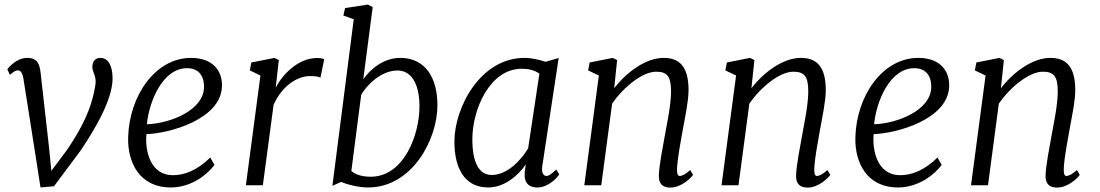

<svg xmlns="http://www.w3.org/2000/svg" viewBox="-20 -826 4905 856"><path d="M160.6 9.8 220.7 4.4 337.9 -152.8C401.4 -246.1 481.9 -381.3 481.9 -476.1C481.9 -530.8 463.4 -567.9 428.2 -567.9C406.7 -567.9 391.6 -554.7 391.6 -525.9C391.6 -507.3 410.2 -485.4 405.8 -451.2C389.2 -337.4 340.3 -249.5 280.3 -159.7L209 -64.5L198.2 -171.9L161.1 -501C156.7 -540 147 -567.9 101.1 -567.9C55.2 -567.9 19 -526.9 12.7 -516.6L24.4 -492.2C33.7 -500 46.4 -512.7 61 -512.2C73.2 -511.7 80.1 -498 84 -478L132.3 -171.9Z M551.3 -213.4C548.3 -103 601.1 9.8 741.7 9.8C836.4 9.8 908.2 -52.2 936 -90.8L917.5 -124C861.3 -67.9 803.7 -44.9 751 -44.9C649.9 -44.9 626 -153.3 632.8 -228C730 -230.5 969.7 -292.5 969.7 -445.8C969.7 -514.6 924.8 -567.9 832 -567.9C671.9 -567.9 556.2 -398.4 551.3 -213.4ZM634.8 -272C645 -376 706.1 -522 814 -522C860.4 -522 889.6 -494.1 889.6 -439C889.6 -335.4 740.2 -275.4 634.8 -272Z M1076.2 0H1151.9L1199.7 -358.4C1237.8 -444.8 1307.1 -486.8 1361.3 -486.8C1384.3 -486.8 1398.9 -484.9 1408.7 -480L1425.3 -561C1419.4 -566.4 1403.8 -567.4 1394 -567.4C1305.2 -567.4 1234.4 -486.8 1209 -434.1L1223.1 -558.1L1204.1 -567.9L1100.6 -547.4L1093.8 -512.2L1141.1 -489.3Z M1461.9 2.4 1501 -15.1C1528.3 -2.9 1579.6 9.8 1620.6 9.8C1818.4 9.8 1930.2 -205.6 1930.2 -356.4C1930.2 -478.5 1877 -567.9 1764.2 -567.9C1690.4 -567.9 1630.9 -517.6 1599.6 -472.7L1641.6 -794.4L1620.6 -805.7L1518.6 -790L1510.7 -756.8L1557.1 -740.2ZM1546.4 -63.5 1590.3 -403.3C1613.8 -444.8 1678.2 -511.7 1751.5 -511.7C1814.5 -511.7 1850.1 -452.1 1850.1 -351.1C1850.1 -225.1 1780.8 -38.1 1632.8 -38.1C1601.1 -38.1 1568.8 -44.4 1546.4 -63.5Z M2156.7 9.8C2229.5 9.8 2290 -43.9 2324.2 -92.8L2319.3 -57.1C2315.9 -8.3 2338.9 9.8 2376 9.8C2426.8 9.8 2467.8 -37.6 2473.1 -48.8L2460 -70.3C2440.9 -53.2 2428.7 -41.5 2416 -41.5C2406.7 -41.5 2392.6 -50.8 2397.5 -84.5L2470.7 -567.4L2413.1 -550.8L2412.6 -550.3C2385.3 -559.6 2349.6 -567.9 2318.4 -567.9C2121.1 -567.9 2005.9 -345.7 2005.9 -194.8C2005.9 -72.8 2053.2 9.8 2156.7 9.8ZM2172.4 -45.9C2115.7 -45.9 2085.9 -100.6 2085.9 -205.6C2085.9 -337.9 2163.6 -519.5 2306.2 -519.5C2334.5 -519.5 2363.3 -513.7 2384.8 -497.6L2334.5 -164.1C2307.1 -119.1 2246.1 -45.9 2172.4 -45.9Z M2585 0H2660.6L2709 -363.8C2761.7 -440.4 2846.2 -506.3 2904.8 -506.3C2953.6 -506.3 2971.7 -486.3 2971.7 -419.4C2971.7 -358.4 2954.6 -280.3 2944.3 -223.1C2934.6 -168.5 2919.4 -92.8 2917.5 -46.9C2915 -5.4 2935.5 10.3 2968.8 10.3C3019 10.3 3062.5 -34.7 3069.8 -46.4L3057.1 -67.9C3037.1 -49.8 3021.5 -41.5 3009.8 -41.5C3000.5 -41.5 2997.6 -54.7 2998.5 -76.7C3001.5 -127 3015.1 -196.8 3023.9 -246.6C3033.7 -301.3 3049.8 -375 3049.8 -423.8C3049.8 -531.7 3007.3 -567.9 2938.5 -567.9C2859.9 -567.9 2773.9 -504.9 2718.3 -432.6L2731.4 -558.1L2711.9 -567.9L2608.9 -547.4L2602.1 -512.2L2649.9 -489.3Z M3196.8 0H3272.5L3320.8 -363.8C3373.5 -440.4 3458 -506.3 3516.6 -506.3C3565.4 -506.3 3583.5 -486.3 3583.5 -419.4C3583.5 -358.4 3566.4 -280.3 3556.2 -223.1C3546.4 -168.5 3531.2 -92.8 3529.3 -46.9C3526.9 -5.4 3547.4 10.3 3580.6 10.3C3630.9 10.3 3674.3 -34.7 3681.6 -46.4L3668.9 -67.9C3648.9 -49.8 3633.3 -41.5 3621.6 -41.5C3612.3 -41.5 3609.4 -54.7 3610.4 -76.7C3613.3 -127 3627 -196.8 3635.7 -246.6C3645.5 -301.3 3661.6 -375 3661.6 -423.8C3661.6 -531.7 3619.1 -567.9 3550.3 -567.9C3471.7 -567.9 3385.7 -504.9 3330.1 -432.6L3343.3 -558.1L3323.7 -567.9L3220.7 -547.4L3213.9 -512.2L3261.7 -489.3Z M3793.5 -213.4C3790.5 -103 3843.3 9.8 3983.9 9.8C4078.6 9.8 4150.4 -52.2 4178.2 -90.8L4159.7 -124C4103.5 -67.9 4045.9 -44.9 3993.2 -44.9C3892.1 -44.9 3868.2 -153.3 3875 -228C3972.2 -230.5 4211.9 -292.5 4211.9 -445.8C4211.9 -514.6 4167 -567.9 4074.2 -567.9C3914.1 -567.9 3798.3 -398.4 3793.5 -213.4ZM3877 -272C3887.2 -376 3948.2 -522 4056.2 -522C4102.5 -522 4131.8 -494.1 4131.8 -439C4131.8 -335.4 3982.4 -275.4 3877 -272Z M4309.1 0H4384.8L4433.1 -363.8C4485.8 -440.4 4570.3 -506.3 4628.9 -506.3C4677.7 -506.3 4695.8 -486.3 4695.8 -419.4C4695.8 -358.4 4678.7 -280.3 4668.5 -223.1C4658.7 -168.5 4643.6 -92.8 4641.6 -46.9C4639.2 -5.4 4659.7 10.3 4692.9 10.3C4743.2 10.3 4786.6 -34.7 4793.9 -46.4L4781.2 -67.9C4761.2 -49.8 4745.6 -41.5 4733.9 -41.5C4724.6 -41.5 4721.7 -54.7 4722.7 -76.7C4725.6 -127 4739.3 -196.8 4748 -246.6C4757.8 -301.3 4773.9 -375 4773.9 -423.8C4773.9 -531.7 4731.4 -567.9 4662.6 -567.9C4584 -567.9 4498 -504.9 4442.4 -432.6L4455.6 -558.1L4436 -567.9L4333 -547.4L4326.2 -512.2L4374 -489.3Z"/></svg>

Font: Merriweather
Style: Light Italic
Weight: 300
Italic angle: -7.5°
Designer: Eben Sorkin
Foundry: Eben Sorkin
Version: Version 1.001